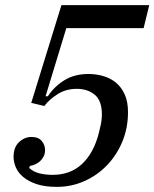

<svg xmlns="http://www.w3.org/2000/svg" viewBox="-20 -718 603 750"><path d="M202 12Q156 12 124 1.5Q92 -9 71.5 -26Q51 -43 42 -64Q33 -85 33 -105Q33 -143 54.5 -163Q76 -183 103 -183Q130 -183 143 -167.5Q156 -152 156 -132Q156 -117 150 -106Q144 -95 135.5 -87.5Q127 -80 116.5 -75.5Q106 -71 97 -70L94 -62Q110 -47 133.5 -41Q157 -35 186 -35Q255 -35 300.5 -77.5Q346 -120 366 -198Q368 -206 373 -228Q378 -250 378 -271Q378 -325 350 -348Q322 -371 280 -371Q238 -371 205.5 -350.5Q173 -330 153 -304L102 -316L220 -698H563L541 -608H239L158 -342H167Q191 -379 230.5 -404Q270 -429 326 -429Q355 -429 383 -421Q411 -413 432.5 -395.5Q454 -378 467 -349.5Q480 -321 480 -280Q480 -218 458 -165Q436 -112 398 -72.5Q360 -33 309.5 -10.5Q259 12 202 12Z"/></svg>

Font: IBM Plex Serif Text
Style: Italic
Weight: 450
Italic angle: -14°
Designer: Mike Abbink, Paul van der Laan, Pieter van Rosmalen
Foundry: Bold Monday
Version: Version 3.001